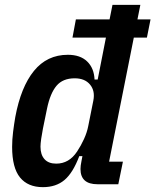

<svg xmlns="http://www.w3.org/2000/svg" viewBox="-20 -760 641 792"><path d="M382 0Q312 0 312 -63Q312 -76 316 -95L320 -116H307Q281 -47 246 -17.5Q211 12 157 12Q95 12 62.5 -28Q30 -68 30 -154Q30 -184 34 -216Q38 -248 43 -277Q66 -401 120 -467.5Q174 -534 260 -534Q311 -534 339.5 -506.5Q368 -479 370 -432H383L417 -605H279L293 -680H432L444 -740H559L547 -680H601L586 -605H532L430 -93H487L468 0ZM212 -85Q265 -85 298 -135Q314 -159 326.5 -186.5Q339 -214 344 -240L365 -345Q373 -385 351.5 -411Q330 -437 288 -437Q239 -437 213 -406Q187 -375 174 -312L157 -229Q153 -209 150 -188Q147 -167 147 -155Q147 -122 163.5 -103.5Q180 -85 212 -85Z"/></svg>

Font: IBM Plex Sans Cond SmBld
Style: Italic
Weight: 600
Width: 3
Italic angle: -11°
Designer: Mike Abbink, Paul van der Laan, Pieter van Rosmalen
Foundry: Bold Monday
Version: Version 1.3